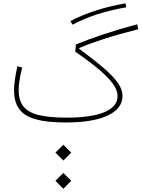

<svg xmlns="http://www.w3.org/2000/svg" viewBox="-20 -740 855 1160"><path d="M314.9 352.5 362.8 400.4 410.6 352.5 362.8 304.7ZM314.9 182.1 362.8 230 410.6 182.1 362.8 134.3ZM738.3 -719.7Q642.1 -703.1 559.3 -676.5Q476.6 -649.9 405.8 -612.8L417.5 -590.8Q488.3 -627.9 569.3 -654.1Q650.4 -680.2 742.7 -695.8ZM85.4 -340.3Q64.9 -251.5 64.9 -194.3Q64.9 -124 95.9 -81.3Q127 -38.6 195.6 -19.3Q264.2 0 377 0Q541.5 0 630.9 -42Q720.2 -84 720.2 -161.1Q720.2 -198.2 692.9 -238Q665.5 -277.8 607.7 -327.9Q549.8 -377.9 458.5 -445.3L459 -450.2Q521 -476.6 609.4 -505.1Q697.8 -533.7 815.4 -563.5L808.6 -593.3Q702.6 -564.9 606.2 -533Q509.8 -501 438.5 -471.2L434.6 -427.7Q518.1 -370.6 575.2 -322.8Q632.3 -274.9 661.4 -234.6Q690.4 -194.3 690.4 -159.7Q690.4 -96.2 611.6 -62.7Q532.7 -29.3 381.8 -29.3Q275.9 -29.3 212.4 -45.4Q148.9 -61.5 120.8 -97.7Q92.8 -133.8 92.8 -194.3Q92.8 -221.2 97.9 -254.6Q103 -288.1 113.8 -332Z"/></svg>

Font: Estedad VF
Style: Regular
Weight: 100
Designer: Amin Abedi
Version: Version 7.3